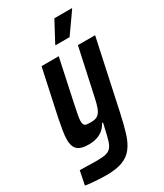

<svg xmlns="http://www.w3.org/2000/svg" viewBox="-248 -790 915 1074"><g transform="rotate(-30 209.0 -253.0)"><path d="M107 200Q84 200 59 198.5Q34 197 12 195Q-10 193 -26 190L-8 101Q8 101 27.5 101.5Q47 102 67 102.5Q87 103 103 103Q139 103 160 98Q181 93 193 79Q205 65 213 38.5Q221 12 230 -30Q232 -39 234.5 -48Q237 -57 238 -65H232Q219 -41 201 -26.5Q183 -12 160 -5Q137 2 109 2Q74 2 53.5 -7Q33 -16 24 -35Q15 -54 15 -82Q15 -107 20.5 -139.5Q26 -172 34 -213L98 -510H209L150 -234Q142 -197 137.5 -172Q133 -147 133 -133Q133 -118 138 -110.5Q143 -103 153.5 -101.5Q164 -100 180 -100Q204 -100 218 -106.5Q232 -113 242 -129.5Q252 -146 259.5 -175Q267 -204 276 -248L333 -510H444L348 -64Q333 6 317.5 56Q302 106 277 138Q252 170 212 185Q172 200 107 200ZM224 -572 225 -577 294 -706H407L406 -701L315 -572Z"/></g></svg>

Font: Saira Condensed SemiBold
Style: Italic
Weight: 600
Width: 3
Italic angle: -12°
Designer: Hector Gatti with collaboration of the Omnibus-Type team
Foundry: Omnibus-Type
Version: Version 1.101